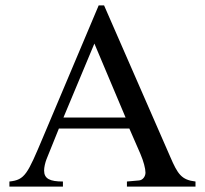

<svg xmlns="http://www.w3.org/2000/svg" viewBox="-20 -694 762 714"><path d="M447 -257H216L331 -532ZM707 0V-19C655 -25 641 -46 613 -111L367 -674H347L141 -186C82 -46 73 -25 15 -19V0H214V-19C166 -19 144 -29 144 -60C144 -72 148 -89 153 -102L199 -216H461L502 -122C514 -94 521 -67 521 -52C521 -38 511 -24 497 -23L452 -19V0Z"/></svg>

Font: XITS
Style: Regular
Weight: 400
Designer: MicroPress Inc., with final additions and corrections provided by Coen Hoffman, Elsevier (retired)
Version: Version 1.302